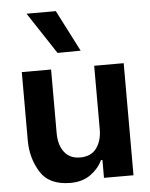

<svg xmlns="http://www.w3.org/2000/svg" viewBox="-56 -845 703 901"><g transform="rotate(-5 295.5 -394.5)"><path d="M537 0H398V-84H391Q373 -45 334.5 -17.5Q296 10 240 10Q139 10 98 -56.5Q57 -123 57 -206V-528H195V-229Q195 -172 221 -138.5Q247 -105 295 -105Q347 -105 372.5 -140Q398 -175 398 -229V-528H537ZM103 -799H241L341 -604L232 -603Z"/></g></svg>

Font: Be Vietnam
Style: Bold
Weight: 700
Designer: Gabriel Lam
Foundry: TypeRant
Version: Version 4.000